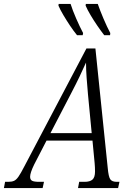

<svg xmlns="http://www.w3.org/2000/svg" viewBox="-72 -962 677 982"><path d="M-52 0 -46 -32H-30Q-12 -32 -0.5 -37Q11 -42 22.5 -58.5Q34 -75 52 -110L370 -714H416L479 -103Q483 -58 492 -45Q501 -32 525 -32H539L532 0H327L333 -32H360Q388 -32 401 -43.5Q414 -55 414 -85Q414 -93 413.5 -106Q413 -119 412 -128L401 -243H166L103 -121Q82 -78 82 -58Q82 -43 92 -37.5Q102 -32 129 -32H153L146 0ZM292 -485 186 -281H397L378 -479Q374 -523 371 -564.5Q368 -606 368 -642Q352 -606 334.5 -569.5Q317 -533 292 -485ZM461 -782Q444 -804 425.5 -831Q407 -858 391 -885Q375 -912 366 -933L367 -942H428Q439 -910 457 -867.5Q475 -825 492 -793L491 -782ZM322 -782Q304 -804 286 -831Q268 -858 252 -885Q236 -912 227 -933L228 -942H289Q299 -910 317.5 -867.5Q336 -825 353 -793L351 -782Z"/></svg>

Font: Noto Serif Condensed Light
Style: Italic
Weight: 300
Width: 3
Italic angle: -12°
Designer: Monotype Design Team
Foundry: Monotype Imaging Inc.
Version: Version 2.014; ttfautohint (v1.8.4.7-5d5b)